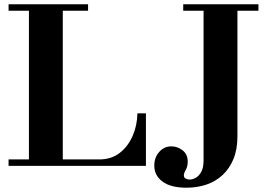

<svg xmlns="http://www.w3.org/2000/svg" viewBox="-20 -774 1241 896"><path d="M20 0V-30H443Q499.3 -30 538.2 -60Q577 -90 598.6 -138.9Q620.1 -187.9 621.3 -245H661V0ZM115 -15V-754H273V-15ZM20 -724V-754H391V-724ZM850 102Q777 102 738.5 73.5Q700 45 700 -1Q700 -39 723 -65Q746 -91 780 -91Q808 -91 832 -72.5Q856 -54 856 -20Q856 3 847 18.5Q838 34 838 45Q838 55 847 59.5Q856 64 866 64Q878 64 893 56Q908 48 919 28.5Q930 9 930 -27V-754H1088V-137Q1088 -77 1069.5 -32Q1051 13 1018.5 43Q986 73 943 87.5Q900 102 850 102ZM835 -724V-754H1186V-724Z"/></svg>

Font: Libre Bodoni
Style: Regular
Weight: 400
Designer: Pablo Impallari, Rodrigo Fuenzalida
Foundry: Impallari Type
Version: Version 2.005;gftools[0.9.23]